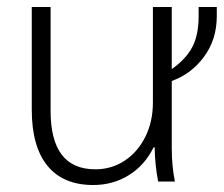

<svg xmlns="http://www.w3.org/2000/svg" viewBox="-20 -520 641 550"><path d="M601 -500V-474Q601 -407 564.5 -357.5Q528 -308 472 -288V-95Q472 -45 481 0H433Q424 -46 423 -98H420Q395 -47 349.5 -18.5Q304 10 247 10Q161 10 116 -45Q71 -100 71 -206V-500H125V-202Q125 -35 253 -35Q300 -35 337.5 -60Q375 -85 396.5 -128.5Q418 -172 418 -226V-500H472V-322Q513 -351 531 -385.5Q549 -420 549 -474V-500Z"/></svg>

Font: Sarabun ExtraLight
Style: Regular
Weight: 275
Designer: Suppakit Chalermlarp | Katatrad Co.,Ltd.
Foundry: Cadson Demak Co.,Ltd.
Version: Version 1.000; ttfautohint (v1.6)